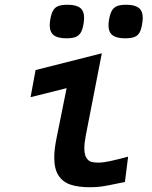

<svg xmlns="http://www.w3.org/2000/svg" viewBox="-20 -779 640 807"><path d="M208 -117Q208 -150 217 -195L260 -408.5L108.5 -370.5L129.5 -484.5L408 -555L340.5 -209Q334.5 -177.5 334.5 -157Q334.5 -128.5 343.5 -115Q352.5 -101.5 364.5 -98.5Q376.5 -95.5 394 -95.5Q414 -95.5 443.8 -102Q473.5 -108.5 518.5 -120.5L505 -14L472.5 -7.5Q433 1 409.5 4.5Q386 8 358 8Q308.5 8 275.8 -3.2Q243 -14.5 225.5 -42Q208 -69.5 208 -117ZM189 -673.5Q189 -683.5 191.5 -698.5Q196 -723 203.8 -735.8Q211.5 -748.5 225.5 -753.8Q239.5 -759 264.5 -759Q300 -759 316.8 -746Q333.5 -733 333.5 -703.5Q333.5 -694 331 -678Q327 -654 319 -641.2Q311 -628.5 297 -623.2Q283 -618 259 -618Q223 -618 206 -631Q189 -644 189 -673.5ZM436 -673Q436 -682.5 438.5 -697.5Q443 -722.5 451 -735.5Q459 -748.5 473 -753.8Q487 -759 511 -759Q546 -759 563 -746Q580 -733 580 -703.5Q580 -693.5 577.5 -678.5Q573.5 -654 566 -641.2Q558.5 -628.5 544.2 -623.2Q530 -618 505 -618Q470 -618 453 -631Q436 -644 436 -673Z"/></svg>

Font: JuliaMono BoldItalic
Style: Regular
Weight: 700
Italic angle: -9°
Monospace: yes
Designer: cormullion
Foundry: corm
Version: Version 0.049; ttfautohint (v1.8.4)